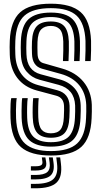

<svg xmlns="http://www.w3.org/2000/svg" viewBox="-20 -830 548 1037"><path d="M254.8 -86Q205.8 -86 182.4 -110.9Q159 -135.8 156.8 -195.5Q155.8 -221.5 156.5 -251.4Q157.2 -281.2 159.2 -300H189Q187.2 -282 186.5 -253.8Q185.8 -225.5 186.8 -196.2Q188.5 -149.2 204.8 -129.6Q221 -110 254.8 -110Q290.5 -110 306.8 -130.2Q323 -150.5 324.8 -196.8Q326 -222.5 326.1 -234.2Q326.2 -246 325.8 -258.2Q323.8 -302.5 283.5 -313.2L179.8 -341Q111.2 -359.2 73.1 -409.5Q35 -459.8 32.8 -535Q32 -559.2 32 -575.5Q32 -591.8 32.8 -610Q37.2 -717 88.9 -763.5Q140.5 -810 254.8 -810Q364 -810 415.6 -764.6Q467.2 -719.2 471.8 -610Q472.5 -591 471.9 -557Q471.2 -523 469.8 -500H439.8Q441.2 -523.2 441.9 -556.1Q442.5 -589 441.8 -608.8Q437.8 -703.5 394.5 -744.8Q351.2 -786 254.8 -786Q158 -786 112.4 -745.8Q66.8 -705.5 62.8 -609Q61.8 -586.2 62 -571.1Q62.2 -556 62.8 -536Q64.8 -471.2 96.8 -428.5Q128.8 -385.8 186.5 -370.2L289.8 -342.5Q353 -325.5 355.8 -259.2Q356.2 -244.5 356 -231.8Q355.8 -219 354.8 -196Q352.2 -137.2 329.2 -111.6Q306.2 -86 254.8 -86ZM254.8 -38Q175.8 -38 138 -73.1Q100.2 -108.2 96.8 -193.2Q96.2 -209.8 96.4 -231.2Q96.5 -252.8 97.4 -271.9Q98.2 -291 100 -300H129.8Q127.2 -283.2 126.5 -252.1Q125.8 -221 126.8 -194.2Q129.5 -122.8 159.6 -92.4Q189.8 -62 254.8 -62Q323.5 -62 352.8 -93.8Q382 -125.5 384.8 -194.8Q385.5 -213.8 386 -228.2Q386.5 -242.8 385.8 -260.2Q382.2 -349 296 -372L193 -399.5Q151.5 -410.5 123.1 -443.9Q94.8 -477.2 92.8 -537Q92 -560.2 92 -574.4Q92 -588.5 92.8 -608.2Q96.2 -692 134.8 -727Q173.2 -762 254.8 -762Q336.2 -762 372.4 -725.9Q408.5 -689.8 411.8 -607.8Q412.5 -588.8 411.9 -556.6Q411.2 -524.5 409.8 -500H380Q381.2 -526 381.9 -557.2Q382.5 -588.5 381.8 -606.8Q379 -678.2 348.8 -708.1Q318.5 -738 254.8 -738Q191.5 -738 158.6 -709.5Q125.8 -681 122.8 -607.8Q121.8 -585.8 122 -571.6Q122.2 -557.5 122.8 -537.8Q125.5 -448.5 199.8 -428.8L302.2 -401.2Q351.2 -388.2 382.4 -353.5Q413.5 -318.8 415.8 -261.5Q416.2 -246 416.1 -232Q416 -218 414.8 -193.5Q411.5 -111 374.6 -74.5Q337.8 -38 254.8 -38ZM254.8 10Q145.8 10 93.4 -35.4Q41 -80.8 36.8 -191Q36.2 -203.8 36.2 -226Q36.2 -248.2 37.2 -269.5Q38.2 -290.8 40.8 -300H70.5Q68.8 -293 67.6 -274.6Q66.5 -256.2 66.2 -234Q66 -211.8 66.8 -192.2Q70.5 -94.2 115.8 -54.1Q161 -14 254.8 -14Q352.8 -14 396.8 -55.4Q440.8 -96.8 444.8 -192.2Q445.5 -211.5 446 -227Q446.5 -242.5 445.8 -262.8Q443.2 -327 407.6 -370.1Q372 -413.2 308.5 -430.8L206.5 -459Q154.8 -473.5 152.8 -538.8Q152 -559.5 152 -573.4Q152 -587.2 152.8 -607Q155 -663.5 178.9 -688.8Q202.8 -714 254.8 -714Q303.5 -714 326.4 -689.2Q349.2 -664.5 351.8 -606.2Q352.5 -587.2 351.9 -556.5Q351.2 -525.8 350 -500H320Q321.2 -527.2 321.9 -556.1Q322.5 -585 321.8 -605.5Q320 -654.5 302.6 -672.2Q285.2 -690 254.8 -690Q221 -690 202.8 -671.6Q184.5 -653.2 182.5 -603.5Q182 -589 182.1 -573.1Q182.2 -557.2 182.8 -539.8Q184 -497.8 213.2 -489.2L314.8 -460Q389.5 -438.8 431.2 -387.9Q473 -337 475.8 -264Q476.5 -246.8 476 -227.5Q475.5 -208.2 474.8 -191Q470.2 -83.5 419.4 -36.8Q368.5 10 254.8 10ZM284 20H305L309 53Q317.8 124.8 285.8 155.9Q253.8 187 171 187H146.8V163H171Q240.8 163 268 137.4Q295.2 111.8 288 53ZM206 20H225L229 43Q233.5 68.8 220.1 79.9Q206.8 91 171 91H146.8V68H171Q193.8 68 202.2 62.2Q210.8 56.5 209 43ZM244 20H265L269 48Q276 96.8 253.2 117.9Q230.5 139 171 139H146.8V115H171Q217.2 115 235.1 99.5Q253 84 248 48Z"/></svg>

Font: Big Shoulders Inline Text Black
Style: Regular
Weight: 900
Designer: Patric King
Foundry: XO Type Co
Version: Version 1.000